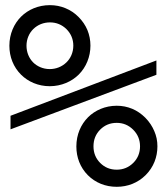

<svg xmlns="http://www.w3.org/2000/svg" viewBox="-20 -719 642 739"><path d="M171.4 -387.2C216.3 -387.2 256.3 -405.3 283.2 -432.1C311.5 -460.4 328.1 -500.5 328.1 -543.5C328.1 -564 324.2 -584.5 316.4 -603.5C309.1 -621.1 296.9 -639.2 282.2 -653.8C267.6 -668.5 251 -679.7 231.9 -687.5C212.9 -695.3 193.4 -699.2 171.9 -699.2C127.4 -699.2 88.4 -682.1 61 -654.8C34.2 -627.9 16.1 -588.9 16.1 -543C16.1 -500 31.7 -460.9 61 -431.6C88.4 -404.3 127.4 -387.2 171.4 -387.2ZM171.4 -453.1C144.5 -453.1 122.1 -464.4 107.9 -478.5C91.3 -495.1 82 -518.1 82 -543C82 -568.8 92.3 -591.8 108.4 -607.4C125.5 -624 147.9 -632.8 172.4 -632.8C196.8 -632.8 218.3 -624 235.8 -606.9C253.4 -589.4 262.2 -567.4 262.2 -543.5C262.2 -516.1 251 -493.7 235.8 -479C218.3 -461.9 195.3 -453.1 171.4 -453.1ZM20.5 -221.2 582 -431.2V-486.3L20.5 -273.4ZM429.2 0C471.7 0 510.3 -15.1 540.5 -44.9C571.3 -75.7 585.9 -114.7 585.9 -155.8C585.9 -176.8 582 -195.8 573.7 -214.8C566.4 -231.9 555.2 -250 539.1 -266.1C523.9 -281.2 507.3 -292.5 488.8 -300.3C469.7 -308.1 450.7 -312 429.2 -312C384.8 -312 345.7 -294.4 318.8 -267.6C291.5 -240.2 273.9 -201.2 273.9 -155.3C273.9 -113.3 288.6 -74.7 317.9 -44.9C347.2 -15.6 385.7 0 429.2 0ZM429.2 -65.9C403.8 -65.9 382.8 -74.7 365.7 -91.8C348.6 -108.9 339.8 -130.4 339.8 -155.8C339.8 -181.6 348.6 -203.1 365.7 -220.2C382.8 -237.3 403.8 -246.1 429.2 -246.1C454.1 -246.1 475.1 -237.3 492.7 -219.7C510.3 -202.1 519 -180.7 519 -155.8C519 -130.9 510.3 -109.4 493.2 -92.3C475.6 -74.7 454.1 -65.9 429.2 -65.9Z"/></svg>

Font: Hack
Style: Oblique
Weight: 400
Italic angle: -12°
Monospace: yes
Designer: Christopher Simpkins
Foundry: Christopher Simpkins
Version: Version 2.010